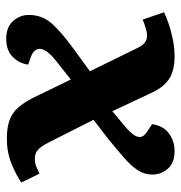

<svg xmlns="http://www.w3.org/2000/svg" viewBox="-2 -564 581 617"><g transform="rotate(90 288.5 -255.5)"><path d="M337.5 -326 386.5 -367Q405 -382.5 413.5 -395Q422 -407.5 420 -417.5Q418 -427.5 405.5 -436L379 -454Q384.5 -490.5 409.3 -508.3Q434 -526 465 -526Q504 -526 522.5 -504Q541 -482 541 -455Q541 -429.5 527.5 -408.5Q514 -387.5 489 -365.5Q464 -343.5 428 -314L365 -265.5L437.5 -122Q450 -97.5 461 -87.3Q472 -77 490 -77Q504.5 -77 515.8 -81.8Q527 -86.5 538 -92L566.5 -33.5Q544 -17.5 506.8 -2.3Q469.5 13 426 13Q390 13 366.5 4.5Q343 -4 326.5 -22.5Q310 -41 295 -70L235.5 -192.5L173 -143Q150 -124.5 141.8 -109Q133.5 -93.5 139.3 -82.3Q145 -71 162 -64.5L187.5 -55.5Q184 -27 163 -6Q142 15 104.5 15Q67 15 47.5 -7.3Q28 -29.5 28 -57.5Q28 -101 56.7 -132.8Q85.5 -164.5 140.5 -204L209 -254L137.5 -400Q127.5 -421.5 117.8 -429.5Q108 -437.5 94.5 -437.5Q83.5 -437.5 69.3 -433Q55 -428.5 43 -423.5L19.5 -492Q31 -498 53.5 -506Q76 -514 104.5 -520Q133 -526 161 -526Q206 -526 232.8 -509Q259.5 -492 277.5 -453.5Z"/></g></svg>

Font: Literata
Style: Italic
Weight: 400
Italic angle: -2°
Designer: Latin by Veronika Burian and Jose Scaglione. Greek by Irene Vlachou. Cyrillic by Vera Evstafieva
Foundry: TypeTogether
Version: Version 3.103;gftools[0.9.29]